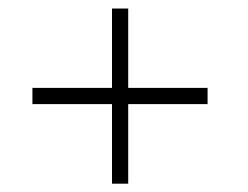

<svg xmlns="http://www.w3.org/2000/svg" viewBox="-20 -557 582 450"><path d="M280.5 -313V-126.5H242.5V-313H56V-351H242.5V-537H280.5V-351H466.5V-313Z"/></svg>

Font: League Spartan Thin ExtraLight
Style: Regular
Weight: 250
Version: Version 2.002